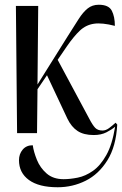

<svg xmlns="http://www.w3.org/2000/svg" viewBox="-20 -561 514 809"><path d="M52 0 47 -536H141L138 -205L267 -411Q293 -452 311.5 -481Q330 -510 349.5 -525.5Q369 -541 396 -541Q438 -541 451 -516Q464 -491 464 -452Q410 -466 376 -461Q342 -456 316.5 -432Q291 -408 262 -366L223 -309L356 -61Q370 -34 381 -22.5Q392 -11 412 -11Q426 -11 440 -21.5Q454 -32 467 -44L474 -36Q469 56 432.5 114.5Q396 173 341 200.5Q286 228 223 228Q144 228 102 197.5Q60 167 60 114Q60 88 75.5 69.5Q91 51 118 51Q122 79 135.5 112.5Q149 146 176.5 170Q204 194 248 194Q275 194 307.5 187.5Q340 181 371.5 159Q403 137 428 92.5Q453 48 465 -27Q451 -15 428.5 -3.5Q406 8 375 8Q333 8 307 -9Q281 -26 264 -61L178 -244L138 -185L136 0Z"/></svg>

Font: Noto Serif Display ExtraCondensed
Style: Regular
Weight: 400
Width: 2
Designer: Monotype Design Team
Foundry: Monotype Imaging Inc.
Version: Version 2.009